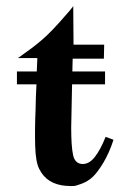

<svg xmlns="http://www.w3.org/2000/svg" viewBox="-20 -621 421 658"><path d="M369 -142Q354 -96 334 -63Q314 -30 298 -15Q282 0 261.5 8Q241 16 232.5 16.5Q224 17 211 16Q208 16 207 16Q141 11 115 -41Q102 -65 100.5 -122.5Q99 -180 102 -247Q102 -261 103 -289.5Q104 -318 105 -332H38V-376H106Q108 -420 108 -422H41L46 -425Q50 -428 59.5 -435Q69 -442 81 -450.5Q93 -459 109 -472Q125 -485 140 -499Q159 -517 181.5 -542Q204 -567 218 -583.5Q232 -600 231 -601Q232 -512 232 -468H337L336 -420H229Q229 -402 228 -376H340V-332H227Q224 -185 224 -184Q224 -119 230.5 -89.5Q237 -60 262 -59Q285 -58 304.5 -82.5Q324 -107 342 -152Z"/></svg>

Font: GFS Artemisia
Style: Bold
Weight: 700
Designer: Designed by Takis Katsoulidis.
Foundry: Designed by Takis Katsoulidis.
Version: Version 1.0